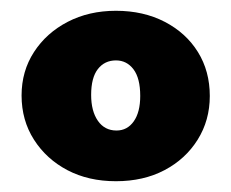

<svg xmlns="http://www.w3.org/2000/svg" viewBox="-20 -686 429 356"><path d="M195 -350Q144 -350 105 -370.5Q66 -391 43 -427Q20 -463 20 -509Q20 -554 43 -589.5Q66 -625 105.5 -645.5Q145 -666 195 -666Q246 -666 285.5 -645.5Q325 -625 347 -589.5Q369 -554 369 -508Q369 -463 346.5 -427Q324 -391 285 -370.5Q246 -350 195 -350ZM196 -444Q216 -444 228 -461Q240 -478 240 -508Q240 -541 227.5 -557.5Q215 -574 195 -574Q174 -574 161.5 -558Q149 -542 149 -510Q149 -480 161.5 -462Q174 -444 196 -444Z"/></svg>

Font: Ysabeau Infant Black
Style: Regular
Weight: 900
Designer: Christian Thalmann (Catharsis Fonts)
Version: Version 2.001;gftools[0.9.30]; featfreeze: ss01,ss02,lnum